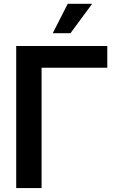

<svg xmlns="http://www.w3.org/2000/svg" viewBox="-20 -963 596 983"><path d="M529.3 -727.5V-616.2H192.9V0H63V-727.5ZM250 -793 326.7 -943.4H451.7L340.8 -793Z"/></svg>

Font: Inter 28pt SemiBold
Style: Regular
Weight: 600
Designer: Rasmus Andersson
Foundry: rsms
Version: Version 4.001;git-66647c0bb